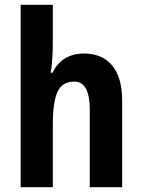

<svg xmlns="http://www.w3.org/2000/svg" viewBox="-20 -780 593 800"><path d="M200 -594Q200 -564 197.5 -530.5Q195 -497 191 -477H199Q218 -517 251.5 -537Q285 -557 329 -557Q406 -557 447.5 -507Q489 -457 489 -360V0H354V-323Q354 -440 290 -440Q238 -440 219 -396Q200 -352 200 -262V0H66V-760H200Z"/></svg>

Font: Noto Sans Gurmukhi Condensed
Style: Bold
Weight: 700
Width: 3
Designer: Jelle Bosma - Monotype Design Team
Foundry: Monotype Imaging Inc.
Version: Version 2.004; ttfautohint (v1.8.4.7-5d5b)